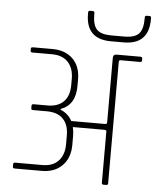

<svg xmlns="http://www.w3.org/2000/svg" viewBox="-56 -868 742 915"><g transform="rotate(5 315.0 -410.0)"><path d="M608 -820H622Q630 -820 630 -811V-805Q630 -684 510 -684H449Q329 -684 329 -805V-811Q329 -820 337 -820H351Q359 -820 359 -811V-805Q359 -754 379 -733Q399 -712 449 -712H510Q560 -712 580 -733Q600 -754 600 -805V-811Q600 -820 608 -820ZM481 -623H596Q605 -623 605 -615V-606Q605 -598 596 -598H504Q495 -598 495 -590V-9Q495 0 487 0H473Q465 0 465 -9V-253Q465 -261 456 -261H304Q309 -239 309 -220V-176Q309 -114 272.5 -77Q236 -40 175 -40H45Q36 -40 36 -48V-60Q36 -68 45 -68H175Q225 -68 252 -97Q279 -126 279 -177V-219Q279 -270 252 -297.5Q225 -325 175 -325H108Q99 -325 99 -333V-345Q99 -353 108 -353H175Q225 -353 252 -380.5Q279 -408 279 -459V-489Q279 -540 252 -569Q225 -598 175 -598H81Q72 -598 72 -606V-615Q72 -623 81 -623H175Q236 -623 272.5 -587.5Q309 -552 309 -490V-458Q309 -367 239 -342V-338Q275 -324 294 -289H456Q465 -289 465 -297V-605Q465 -623 481 -623Z"/></g></svg>

Font: Rajdhani Light
Style: Regular
Weight: 300
Designer: Satya Rajpurohit, Jyotish Sonowal
Foundry: Indian Type Foundry
Version: Version 1.201;PS 1.0;hotconv 1.0.78;makeotf.lib2.5.61930; tt